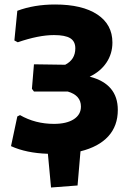

<svg xmlns="http://www.w3.org/2000/svg" viewBox="-20 -674 580 854"><path d="M207 160 193 10Q97 7 29 -24L57 -156L69 -162Q137 -123 220 -123Q276 -123 308 -143.5Q340 -164 340 -200Q340 -250 281 -267H131L122 -279L131 -388L270 -386Q315 -409 315 -459Q315 -490 292.5 -504Q270 -518 220 -518Q152 -518 59 -486L44 -494L57 -626Q132 -654 225 -654Q346 -654 413 -609.5Q480 -565 480 -485Q480 -435 453.5 -395.5Q427 -356 379 -333Q504 -301 504 -185Q504 -114 461.5 -67.5Q419 -21 338 -1L325 151Z"/></svg>

Font: Alegreya Sans ExtraBold
Style: Regular
Weight: 800
Designer: Juan Pablo del Peral
Foundry: Huerta Tipografica
Version: Version 2.007